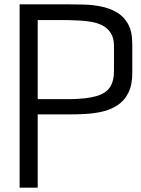

<svg xmlns="http://www.w3.org/2000/svg" viewBox="-20 -861 649 881"><path d="M70 0V-841H299Q328 -841 366 -840Q404 -839 442.5 -831.5Q481 -824 514 -805.5Q547 -787 567 -752Q587 -717 587 -659V-526Q587 -469 568 -433Q549 -397 517.5 -377Q486 -357 448 -348.5Q410 -340 370.5 -338Q331 -336 297 -336H153V0ZM153 -406H301Q376 -407 420.5 -419.5Q465 -432 484 -460Q503 -488 503 -536V-651Q503 -686 488.5 -709Q474 -732 450.5 -744Q427 -756 398 -761Q369 -766 339.5 -767Q310 -768 286 -769H153Z"/></svg>

Font: Matangi Medium
Style: Regular
Weight: 500
Designer: Prashant Pant
Foundry: The Graphic Ant
Version: Version 3.002